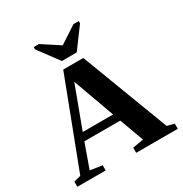

<svg xmlns="http://www.w3.org/2000/svg" viewBox="-196 -1018 1114 1167"><g transform="rotate(-30 361.0 -434.0)"><path d="M209 -36V0H10V-36L59 -49L292 -660H433L665 -49L715 -36V0H423V-36L499 -49L437 -218H185L125 -49ZM313 -562 205 -272H418ZM521 -868V-852L415 -709H311L205 -852V-868H242L363 -789L484 -868Z"/></g></svg>

Font: Libra Serif Modern
Style: Bold
Weight: 700
Designer: Stefan Peev, Context Ltd
Foundry: Ascender Corporation
Version: Version 1.000